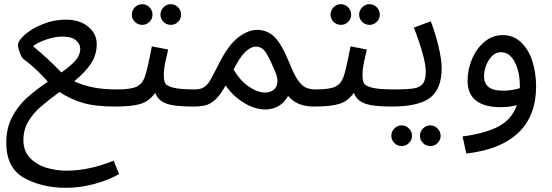

<svg xmlns="http://www.w3.org/2000/svg" viewBox="-20 -505 2641 919"><path d="M92 165Q92 221 126.5 254Q161 287 207.5 299.5Q254 312 297 312Q406 312 524 264L550 328Q503 356 433 375Q363 394 297 394Q181 394 95.5 346.5Q10 299 10 178Q10 109 38 55.5Q66 2 108 -36Q150 -74 209 -114Q155 -176 92 -223Q83 -230 74.5 -253.5Q66 -277 66 -289Q66 -310 99.5 -339.5Q133 -369 186 -390Q239 -411 294 -411Q362 -411 402.5 -377Q443 -343 443 -294Q443 -242 415 -200Q387 -158 335 -116Q376 -97 424 -87Q472 -77 541 -77Q561 -77 571 -66Q581 -55 581 -38Q581 -21 566.5 -8Q552 5 531 5Q435 5 375 -13Q315 -31 265 -65Q208 -23 173.5 7Q139 37 115.5 76.5Q92 116 92 165ZM274 -158Q318 -189 341 -215Q364 -241 364 -272Q364 -295 343 -312.5Q322 -330 279 -330Q245 -330 203.5 -316.5Q162 -303 138 -284Q213 -222 274 -158Z M954 -38Q954 -21 939.5 -8Q925 5 904 5Q811 5 773 -10.5Q735 -26 723 -61Q695 -21 653.5 -8Q612 5 531 5L541 -77Q606 -77 633.5 -90Q661 -103 673 -136.5Q685 -170 702 -259L707 -283L785 -268Q783 -261 773.5 -218Q764 -175 764 -147Q764 -120 770.5 -107Q777 -94 809 -85.5Q841 -77 914 -77Q934 -77 944 -66Q954 -55 954 -38ZM611 -435Q611 -455 625.5 -470Q640 -485 661 -485Q681 -485 695.5 -470Q710 -455 710 -435Q710 -415 695.5 -400.5Q681 -386 661 -386Q640 -386 625.5 -400.5Q611 -415 611 -435ZM748 -435Q748 -455 762.5 -470Q777 -485 798 -485Q818 -485 832.5 -470Q847 -455 847 -435Q847 -415 832.5 -400.5Q818 -386 798 -386Q777 -386 762.5 -400.5Q748 -415 748 -435Z M1532 -38Q1532 -21 1517.5 -8Q1503 5 1482 5Q1401 5 1359 -46Q1341 -13 1312.5 3Q1284 19 1250 19Q1200 19 1148 -12.5Q1096 -44 1060 -96Q1035 -51 1012 -29.5Q989 -8 965 -1.5Q941 5 904 5L914 -77Q941 -77 957.5 -88.5Q974 -100 986.5 -121.5Q999 -143 1030 -204Q1074 -291 1121 -326.5Q1168 -362 1210 -362Q1260 -362 1294.5 -327.5Q1329 -293 1365 -204Q1387 -149 1405.5 -122Q1424 -95 1443.5 -86Q1463 -77 1492 -77Q1512 -77 1522 -66Q1532 -55 1532 -38ZM1308 -117Q1308 -135 1299 -157Q1274 -219 1254.5 -250.5Q1235 -282 1205 -282Q1181 -282 1154.5 -257Q1128 -232 1098 -172Q1130 -118 1171.5 -90Q1213 -62 1249 -62Q1275 -62 1291.5 -76.5Q1308 -91 1308 -117Z M1905 -38Q1905 -21 1890.5 -8Q1876 5 1855 5Q1762 5 1724 -10.5Q1686 -26 1674 -61Q1646 -21 1604.5 -8Q1563 5 1482 5L1492 -77Q1557 -77 1584.5 -90Q1612 -103 1624 -136.5Q1636 -170 1653 -259L1658 -283L1736 -268Q1734 -261 1724.5 -218Q1715 -175 1715 -147Q1715 -120 1721.5 -107Q1728 -94 1760 -85.5Q1792 -77 1865 -77Q1885 -77 1895 -66Q1905 -55 1905 -38ZM1562 -435Q1562 -455 1576.5 -470Q1591 -485 1612 -485Q1632 -485 1646.5 -470Q1661 -455 1661 -435Q1661 -415 1646.5 -400.5Q1632 -386 1612 -386Q1591 -386 1576.5 -400.5Q1562 -415 1562 -435ZM1699 -435Q1699 -455 1713.5 -470Q1728 -485 1749 -485Q1769 -485 1783.5 -470Q1798 -455 1798 -435Q1798 -415 1783.5 -400.5Q1769 -386 1749 -386Q1728 -386 1713.5 -400.5Q1699 -415 1699 -435Z M1865 -77Q1931 -77 1961 -82Q1991 -87 2004.5 -105Q2018 -123 2018 -163Q2018 -224 1961 -373L2042 -403Q2063 -349 2078.5 -285Q2094 -221 2094 -179Q2094 -79 2038.5 -37Q1983 5 1855 5ZM1853 145Q1853 125 1867.5 110Q1882 95 1903 95Q1923 95 1937.5 110Q1952 125 1952 145Q1952 165 1937.5 179.5Q1923 194 1903 194Q1882 194 1867.5 179.5Q1853 165 1853 145ZM1990 145Q1990 125 2004.5 110Q2019 95 2040 95Q2060 95 2074.5 110Q2089 125 2089 145Q2089 165 2074.5 179.5Q2060 194 2040 194Q2019 194 2004.5 179.5Q1990 165 1990 145Z M2546 -91Q2546 49 2461.5 130Q2377 211 2212 230L2194 148Q2301 134 2365 101Q2429 68 2454 -2Q2420 8 2377 8Q2299 8 2258.5 -23.5Q2218 -55 2218 -119Q2218 -171 2239 -221.5Q2260 -272 2298.5 -304.5Q2337 -337 2386 -337Q2437 -337 2473.5 -303Q2510 -269 2528 -212.5Q2546 -156 2546 -91ZM2468 -83V-97Q2468 -162 2443.5 -208.5Q2419 -255 2378 -255Q2344 -255 2320.5 -218.5Q2297 -182 2297 -139Q2297 -71 2386 -71Q2431 -71 2468 -83Z"/></svg>

Font: Noto Sans Arabic
Style: Regular
Weight: 400
Designer: Nadine Chahine
Foundry: Monotype Imaging Inc.
Version: Version 1.001